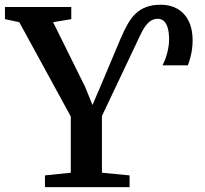

<svg xmlns="http://www.w3.org/2000/svg" viewBox="-36 -772 844 792"><path d="M149.5 0V-48.5L256 -59.5V-291.5L43.5 -680.5L-15.5 -693V-743H258V-693L183 -680.5L315 -414L345.5 -339L377.5 -413.5L460.5 -610.5Q475.5 -646 490.8 -672.8Q506 -699.5 524.8 -717Q543.5 -734.5 568.5 -743.5Q593.5 -752.5 627.5 -752.5Q654.5 -752.5 678.2 -743.8Q702 -735 720 -717Q738 -699 748.2 -671.2Q758.5 -643.5 758.5 -605.5Q758.5 -585.5 756 -568.2Q753.5 -551 749.2 -534.8Q745 -518.5 739 -502.5H634.5Q647.5 -528 654.5 -556.5Q661.5 -585 661.5 -608Q661.5 -638 655.8 -657.2Q650 -676.5 639.5 -685.5Q629 -694.5 615 -694.5Q593 -694.5 577.5 -679.8Q562 -665 550 -641.8Q538 -618.5 526.5 -593L384.5 -293.5V-59.5L498.5 -48.5V0Z"/></svg>

Font: Merriweather 36pt SemiBold
Style: Regular
Weight: 600
Version: Version 2.100